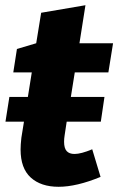

<svg xmlns="http://www.w3.org/2000/svg" viewBox="-20 -703 454 737"><path d="M396 -425H267L252 -331H381L367 -236H236L228 -183Q226 -171 226 -159Q226 -134 236 -123Q246 -112 266 -112Q291 -112 334 -130L366 -24Q274 14 205 14Q137 14 98 -21.5Q59 -57 59 -129Q59 -147 62 -174L72 -236H1L16 -331H87L102 -425H31L45 -515L119 -537L138 -654L308 -683L285 -537H414Z"/></svg>

Font: Bitter Pro ExtraBold
Style: Italic
Weight: 800
Italic angle: -9°
Designer: Sol Matas, and Bitter project Authors
Foundry: Sol Matas
Version: Version 1.010